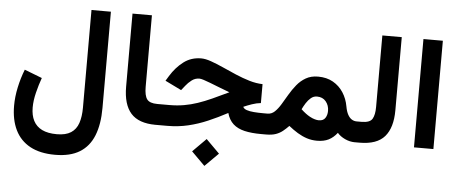

<svg xmlns="http://www.w3.org/2000/svg" viewBox="-57 -822 2866 1204"><g transform="rotate(5 1376.5 -220.0)"><path d="M595.2 -76.5V-682.3H473V-67.7Q473 -10.5 459.2 29.9Q445.5 70.3 412.9 91.4Q380.3 112.6 324 112.6Q267.3 112.6 230.8 94.7Q194.3 76.7 176.5 42.2Q158.8 7.6 158.8 -41.5Q158.8 -85.3 171.4 -135.8Q183.9 -186.3 199.8 -230.2L89 -273Q67.2 -218 54.5 -158.1Q41.7 -98.2 41.7 -42.4Q41.7 46.5 72.9 110.2Q104 173.9 166.8 208.1Q229.5 242.2 324 242.2Q418.7 242.2 478.6 205.5Q538.4 168.8 566.8 97.7Q595.2 26.5 595.2 -76.5Z M731.2 -682.3V-222.6Q731.2 -110.4 780.3 -55.2Q829.4 0 935.6 0H947.8V-131.2H935.6Q887.3 -131.2 870.4 -154Q853.4 -176.8 853.4 -232V-682.3Z M1263.2 60.8 1178.8 145.5 1263.2 229.9 1347.9 145.5ZM1582.1 -312.7Q1542.4 -313.5 1498.8 -326.4Q1455.2 -339.4 1411 -358.3Q1366.9 -377.3 1325.2 -396.1Q1283.5 -414.9 1247.8 -427.4Q1212.2 -440 1185.4 -440Q1121.9 -440 1074.3 -403.7Q1026.8 -367.4 992.9 -311.8L974 -280.9L1076.5 -230.8L1100 -260.3Q1114.7 -279.4 1136.3 -296Q1157.8 -312.7 1184.9 -312.7Q1193.9 -312.7 1211.5 -307.2Q1229.1 -301.6 1254.3 -291.9Q1279.5 -282.2 1311 -269.8Q1342.4 -257.3 1379.4 -243.7Q1323 -216.7 1276.6 -195.6Q1230.2 -174.6 1188.2 -160.4Q1146.2 -146.1 1103.3 -138.7Q1060.4 -131.2 1011.2 -131.2H928.2V0H1009.8Q1078.3 0 1140.7 -14.8Q1203.1 -29.6 1263.2 -55.5Q1323.3 -81.3 1384.1 -113.8Q1396.3 -70.4 1423.9 -45.4Q1451.6 -20.5 1495.7 -10.2Q1539.8 0 1600.6 0H1629.4V-131.2H1602.5Q1570.7 -131.2 1543.3 -133.4Q1515.9 -135.5 1497.5 -141.9Q1479.2 -148.3 1474.1 -160.6Q1497.9 -171.1 1526.7 -181Q1555.5 -190.9 1582.1 -193.5Z M1631.3 0Q1668.3 0 1692.7 -8.7Q1717.2 -17.4 1735.7 -32.4Q1754.2 -47.3 1772.6 -66.3Q1801 -43.6 1829.7 -26Q1858.4 -8.5 1888.7 1.4Q1919 11.2 1952.7 11.2Q1995.7 11.2 2025.7 -3.8Q2055.6 -18.8 2079.4 -49.6Q2097.6 -28.2 2127.9 -14.1Q2158.2 0 2189.5 0H2202.6V-131.2H2189.9Q2174.2 -131.2 2160 -139.6Q2145.7 -148.1 2134.8 -167.5Q2123.9 -186.9 2118.1 -219.3Q2109.7 -267.3 2084.7 -305.9Q2059.8 -344.5 2019.8 -367.3Q1979.9 -390.1 1925.3 -390.1Q1881 -390.1 1848.7 -371.5Q1816.4 -352.9 1792.4 -323.2Q1768.4 -293.6 1749.1 -260.7Q1729.8 -227.7 1711.9 -198.1Q1694 -168.5 1674.3 -149.8Q1654.7 -131.2 1628.9 -131.2H1610.2L1609.9 0ZM1929.2 -265Q1965.1 -265 1985.4 -240.5Q2005.8 -215.9 2005.8 -181Q2005.8 -154.7 1993.4 -136.1Q1981 -117.5 1953 -117.5Q1942 -117.5 1927.5 -121.6Q1912.9 -125.6 1895.9 -134.9Q1883.1 -141.8 1869 -152.4Q1854.8 -162.9 1839.7 -177.2Q1848.8 -196.4 1861.6 -216.7Q1874.4 -236.9 1891.2 -251Q1908.1 -265 1929.2 -265Z M2183.1 -131.2V0H2220.3Q2328.9 0 2377.5 -56.1Q2426.1 -112.3 2426.1 -222.1V-682.3H2303.9V-231.5Q2303.9 -182.4 2288.7 -156.8Q2273.5 -131.2 2220.8 -131.2Z M2684.8 -682.3H2562.6V-0.5H2684.8Z"/></g></svg>

Font: Vazirmatn NL
Style: Regular
Weight: 400
Designer: Saber Rastikerdar
Foundry: Saber Rastikerdar
Version: Version 33.003